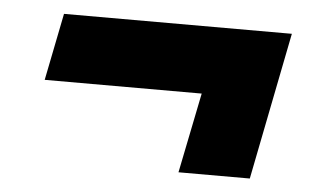

<svg xmlns="http://www.w3.org/2000/svg" viewBox="-34 -471 678 413"><g transform="rotate(5 304.5 -264.0)"><path d="M581 -423 518 -105H364L399 -278H60L89 -423Z"/></g></svg>

Font: Montserrat Thin ExtraBold
Style: Italic
Weight: 800
Italic angle: -11.3°
Version: Version 9.000